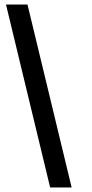

<svg xmlns="http://www.w3.org/2000/svg" viewBox="-20 -772 405 844"><path d="M6.4 -752H100.9L294.9 52H200.4Z"/></svg>

Font: Pathway Extreme 8pt Thin
Style: Regular
Weight: 100
Designer: Eduardo Rodriguez Tunni
Foundry: Eduardo Rodriguez Tunni
Version: Version 1.000